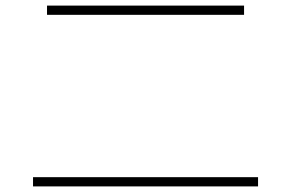

<svg xmlns="http://www.w3.org/2000/svg" viewBox="-20 -703 1040 686"><path d="M98 -37V-70H902V-37ZM148 -650V-683H852V-650Z"/></svg>

Font: M PLUS 2 Thin ExtraLight
Style: Regular
Weight: 250
Version: Version 1.001